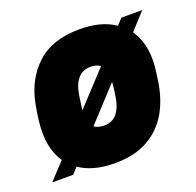

<svg xmlns="http://www.w3.org/2000/svg" viewBox="-128 -653 792 776"><g transform="rotate(-20 267.5 -265.0)"><path d="M241 14Q147 14 89 -26L65 0H-25L42 -72Q6 -125 6 -204Q6 -249 20 -322Q39 -421 105.5 -482.5Q172 -544 290 -544Q383 -544 441 -504L465 -530H555L489 -458Q526 -405 526 -329Q526 -309 524.5 -296Q523 -283 521.5 -271.5Q520 -260 518 -246Q508 -169 475.5 -111Q443 -53 385 -19.5Q327 14 241 14ZM252 -144Q322 -144 335 -246Q336 -254 337 -259.5Q338 -265 339 -273.5Q340 -282 341 -299L209 -156Q224 -144 252 -144ZM189 -232 321 -374Q306 -386 279 -386Q209 -386 196 -284Z"/></g></svg>

Font: Tanohe Sans ExtraBold
Style: Italic
Weight: 800
Designer: Village Type and Design LLC & Cristiano Sobral
Foundry: Cooper Hewitt Smithsonian Design Museum
Version: Version 1.00;September 29, 2021;FontCreator 13.0.0.2655 64-b